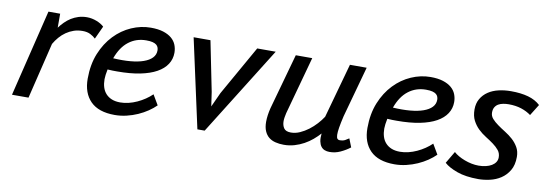

<svg xmlns="http://www.w3.org/2000/svg" viewBox="-43 -684 2663 938"><g transform="rotate(10 1289.0 -214.5)"><path d="M384.8 -340.3Q374.5 -350.6 358.6 -358.6Q342.8 -366.7 319.8 -366.7Q296.4 -366.7 276.4 -359.9Q256.3 -353 239 -341.1Q221.7 -329.1 207.8 -313Q193.8 -296.9 183.1 -278.3L115.7 0H33.7L138.7 -430.7H196.8V-361.3Q208 -376.5 221.7 -390.1Q235.4 -403.8 251.7 -414.1Q268.1 -424.3 287.4 -430.4Q306.6 -436.5 329.6 -436.5Q341.3 -436.5 353.8 -434.1Q366.2 -431.6 377.4 -427.2Q388.7 -422.9 398.4 -417Q408.2 -411.1 414.6 -404.8Z M743.7 -72.3Q727.5 -56.2 705.6 -41.3Q683.6 -26.4 657.7 -14.9Q631.8 -3.4 603 3.4Q574.2 10.3 544.4 10.3Q464.4 10.3 424.3 -30Q384.3 -70.3 384.3 -141.6Q384.3 -211.9 406.7 -267.1Q429.2 -322.3 466.1 -360.8Q502.9 -399.4 549.8 -419.9Q596.7 -440.4 645.5 -440.4Q681.6 -440.4 707.3 -432.4Q732.9 -424.3 749 -410.6Q765.1 -397 772.5 -378.4Q779.8 -359.9 779.8 -339.4Q779.8 -308.1 763.2 -282.5Q746.6 -256.8 714.1 -238.8Q681.6 -220.7 632.8 -210.9Q584 -201.2 519.5 -201.2Q508.3 -201.2 496.8 -201.4Q485.4 -201.7 472.2 -202.6Q469.2 -188.5 467.5 -175.5Q465.8 -162.6 465.8 -153.3Q465.8 -131.3 471.4 -113.3Q477.1 -95.2 488.8 -82.3Q500.5 -69.3 518.3 -62Q536.1 -54.7 560.5 -54.7Q581.1 -54.7 602.1 -59.8Q623 -64.9 643.3 -74.2Q663.6 -83.5 681.6 -95.7Q699.7 -107.9 714.4 -122.1ZM634.3 -375.5Q584.5 -375.5 547.4 -346.9Q510.3 -318.4 489.7 -261.2Q537.1 -258.3 575.2 -261.7Q613.3 -265.1 640.1 -274.7Q667 -284.2 681.6 -299.6Q696.3 -314.9 696.3 -336.4Q696.3 -343.8 693.8 -350.8Q691.4 -357.9 684.8 -363.5Q678.2 -369.1 666 -372.3Q653.8 -375.5 634.3 -375.5Z M992.2 -183.1 1002.4 -112.8 1035.2 -184.6 1174.3 -430.7H1266.1L991.2 9.3H955.1L858.9 -430.7H942.4Z M1647.5 -177.7Q1639.2 -142.1 1635.5 -119.1Q1631.8 -96.2 1632.3 -82.8Q1632.8 -69.3 1637 -64.2Q1641.1 -59.1 1647.9 -59.1Q1665.5 -59.1 1675.5 -64.9Q1685.5 -70.8 1693.8 -76.2L1710.4 -34.2Q1689.5 -18.1 1663.3 -5.9Q1637.2 6.3 1608.9 5.9Q1596.2 5.9 1585.4 1.7Q1574.7 -2.4 1567.4 -12Q1560.1 -21.5 1556.9 -37.1Q1553.7 -52.7 1556.2 -76.2Q1541.5 -59.6 1522.9 -43.9Q1504.4 -28.3 1482.7 -16.4Q1460.9 -4.4 1436 2.9Q1411.1 10.3 1383.3 10.3Q1361.3 10.3 1342.3 5.6Q1323.2 1 1309.3 -10Q1295.4 -21 1287.4 -39.6Q1279.3 -58.1 1279.3 -85.9Q1279.3 -100.6 1281.7 -118.4Q1284.2 -136.2 1288.6 -153.8L1365.7 -430.7H1447.3L1368.7 -144Q1366.2 -132.8 1364.5 -122.8Q1362.8 -112.8 1362.8 -103.5Q1362.8 -83 1372.3 -68.8Q1381.8 -54.7 1407.2 -54.7Q1429.7 -54.7 1451.7 -64.5Q1473.6 -74.2 1493.7 -89.4Q1513.7 -104.5 1530.5 -123Q1547.4 -141.6 1559.1 -159.7L1634.3 -430.7H1717.3Z M2131.3 -72.3Q2115.2 -56.2 2093.3 -41.3Q2071.3 -26.4 2045.4 -14.9Q2019.5 -3.4 1990.7 3.4Q1961.9 10.3 1932.1 10.3Q1852.1 10.3 1812 -30Q1772 -70.3 1772 -141.6Q1772 -211.9 1794.4 -267.1Q1816.9 -322.3 1853.8 -360.8Q1890.6 -399.4 1937.5 -419.9Q1984.4 -440.4 2033.2 -440.4Q2069.3 -440.4 2095 -432.4Q2120.6 -424.3 2136.7 -410.6Q2152.8 -397 2160.2 -378.4Q2167.5 -359.9 2167.5 -339.4Q2167.5 -308.1 2150.9 -282.5Q2134.3 -256.8 2101.8 -238.8Q2069.3 -220.7 2020.5 -210.9Q1971.7 -201.2 1907.2 -201.2Q1896 -201.2 1884.5 -201.4Q1873 -201.7 1859.9 -202.6Q1856.9 -188.5 1855.2 -175.5Q1853.5 -162.6 1853.5 -153.3Q1853.5 -131.3 1859.1 -113.3Q1864.7 -95.2 1876.5 -82.3Q1888.2 -69.3 1906 -62Q1923.8 -54.7 1948.2 -54.7Q1968.8 -54.7 1989.7 -59.8Q2010.7 -64.9 2031 -74.2Q2051.3 -83.5 2069.3 -95.7Q2087.4 -107.9 2102.1 -122.1ZM2022 -375.5Q1972.2 -375.5 1935.1 -346.9Q1897.9 -318.4 1877.4 -261.2Q1924.8 -258.3 1962.9 -261.7Q2001 -265.1 2027.8 -274.7Q2054.7 -284.2 2069.3 -299.6Q2084 -314.9 2084 -336.4Q2084 -343.8 2081.5 -350.8Q2079.1 -357.9 2072.5 -363.5Q2065.9 -369.1 2053.7 -372.3Q2041.5 -375.5 2022 -375.5Z M2428.7 -111.3Q2428.7 -131.8 2417 -146.2Q2405.3 -160.6 2387.9 -173.3Q2370.6 -186 2350.1 -198.7Q2329.6 -211.4 2312.3 -228Q2294.9 -244.6 2283.2 -267.1Q2271.5 -289.6 2271.5 -321.8Q2271.5 -352.5 2284.7 -375Q2297.9 -397.5 2319.8 -412.1Q2341.8 -426.8 2370.8 -433.6Q2399.9 -440.4 2432.1 -440.4Q2481.4 -440.4 2517.8 -430.2Q2554.2 -419.9 2578.1 -397.5L2543.5 -341.8Q2522.5 -357.4 2494.6 -366.5Q2466.8 -375.5 2432.1 -375.5Q2418 -375.5 2404.8 -373Q2391.6 -370.6 2381.3 -364.7Q2371.1 -358.9 2364.7 -348.4Q2358.4 -337.9 2358.4 -321.8Q2358.4 -304.7 2370.1 -291.5Q2381.8 -278.3 2399.2 -265.9Q2416.5 -253.4 2437 -240.7Q2457.5 -228 2474.9 -212.4Q2492.2 -196.8 2503.9 -176.5Q2515.6 -156.2 2515.6 -128.9Q2515.6 -88.4 2499.5 -61.5Q2483.4 -34.7 2459 -18.8Q2434.6 -2.9 2405 3.7Q2375.5 10.3 2348.6 10.3Q2285.6 10.3 2243.2 -4.9Q2200.7 -20 2178.2 -40.5L2213.4 -100.1Q2222.7 -91.3 2237.1 -83Q2251.5 -74.7 2268.3 -68.4Q2285.2 -62 2303.2 -58.3Q2321.3 -54.7 2338.4 -54.7Q2357.4 -54.7 2374 -58.6Q2390.6 -62.5 2402.8 -69.8Q2415 -77.1 2421.9 -87.6Q2428.7 -98.1 2428.7 -111.3Z"/></g></svg>

Font: PT Astra Sans
Style: Italic
Weight: 400
Italic angle: -16°
Designer: A.Korolkova, I. Chaeva
Foundry: ParaType Ltd
Version: Version 1.001; ttfautohint (v1.6)